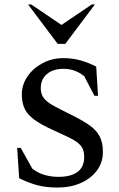

<svg xmlns="http://www.w3.org/2000/svg" viewBox="-20 -832 535 862"><path d="M239 10Q185 10 145.5 -1Q106 -12 66 -32L57 -168H73L125 -75Q152 -54 182 -46Q212 -38 243 -38Q298 -38 328 -60Q358 -82 358 -128Q358 -162 340 -181Q322 -200 286 -216.5Q250 -233 197 -258Q134 -288 106 -320.5Q78 -353 78 -408Q78 -452 103.5 -489Q129 -526 171.5 -548.5Q214 -571 264 -571Q307 -571 343 -560.5Q379 -550 412 -533L420 -402H404L358 -490Q317 -523 266 -523Q218 -523 190.5 -499.5Q163 -476 163 -436Q163 -410 176 -392.5Q189 -375 216.5 -359.5Q244 -344 287 -323Q343 -296 377 -273Q411 -250 426.5 -221.5Q442 -193 442 -150Q442 -103 415.5 -67Q389 -31 343 -10.5Q297 10 239 10ZM239 -635 106 -812H120L256 -720L392 -812H406L273 -635Z"/></svg>

Font: Spectral SC Medium
Style: Regular
Weight: 500
Designer: Jean-Baptiste Levee
Foundry: Production Type
Version: Version 2.001